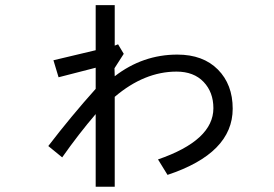

<svg xmlns="http://www.w3.org/2000/svg" viewBox="-20 -667 1040 728"><path d="M414.1 -408.2 415 -377.9Q521.5 -460 652.3 -460Q750 -460 806.2 -403.3Q862.3 -346.7 862.3 -254.9Q862.3 -85.9 615.2 -3.9L579.1 -62.5Q789.1 -134.8 789.1 -256.8Q789.1 -317.4 752 -356.4Q714.8 -395.5 649.4 -395.5Q527.3 -395.5 415 -299.8V41H342.8V-234.4Q278.3 -159.2 215.8 -70.3L163.1 -113.3Q250 -226.6 342.8 -330.1V-410.2L202.1 -374L182.6 -438.5L342.8 -476.6V-647.5H415V-494.1L427.7 -499L449.2 -462.9Z"/></svg>

Font: Gothic A1
Style: Regular
Weight: 400
Designer: HanYang I&C Co.,Ltd.
Foundry: HanYang I&C Co.,Ltd.
Version: Version 2.50